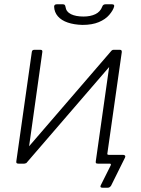

<svg xmlns="http://www.w3.org/2000/svg" viewBox="-20 -762 656 894"><path d="M457 112Q444 112 449 101L495 9Q497 4 496 2Q495 0 491 0H451V-41H479V-49Q479 -45 480.5 -43Q482 -41 487 -41H553Q559 -41 562 -37.5Q565 -34 562 -28L497 103Q494 107 490.5 109.5Q487 112 482 112ZM177 -519 106 -13Q105 0 92 0H67Q60 0 57.5 -2.5Q55 -5 56 -11L128 -519Q129 -530 139 -530H169Q179 -530 177 -519ZM547 -519 475 -13Q474 -6 471.5 -3Q469 0 461 0H437Q429 0 427 -2.5Q425 -5 426 -11L498 -519Q499 -530 508 -530H539Q548 -530 547 -519ZM500 -527 528 -496 102 -2 75 -34ZM364 -646Q325 -647 295.5 -657Q266 -667 249.5 -686Q233 -705 232 -731Q232 -736 235 -739Q238 -742 244 -742H273Q279 -742 281.5 -739Q284 -736 285 -730Q288 -707 310.5 -696Q333 -685 369 -685Q401 -685 424 -696Q447 -707 456 -731Q458 -737 462 -739.5Q466 -742 471 -742H502Q508 -742 510.5 -739Q513 -736 511 -730Q506 -713 488.5 -692.5Q471 -672 440 -659Q409 -646 364 -646Z"/></svg>

Font: Libre Franklin ExtraLight
Style: Italic
Weight: 250
Italic angle: -8°
Designer: Pablo Impallari, Rodrigo Fuenzalida, Nhung Nguyen
Foundry: Impallari Type
Version: Version 3.000